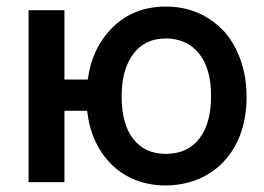

<svg xmlns="http://www.w3.org/2000/svg" viewBox="-20 -554 804 584"><path d="M176 -523H67V0H176V-217H245Q257 -114 321 -52Q352 -22 393.5 -6Q435 10 483 10Q536 10 581.5 -8.5Q627 -27 660 -62Q730 -137 730 -260Q730 -319 712.5 -369.5Q695 -420 663 -457Q629 -494 584 -514Q539 -534 485 -534Q389 -534 326 -474Q260 -411 247 -312H176ZM484 -437Q548 -437 585 -391.5Q622 -346 622 -262Q622 -178 586 -132Q550 -86 484 -86Q421 -86 385.5 -131Q350 -176 350 -261Q350 -343 385.5 -390Q421 -437 484 -437Z"/></svg>

Font: RT Raleway SemiBold
Style: Regular
Weight: 400
Designer: Matt McInerney, Pablo Impallari, Rodrigo Fuenzalida — Edited by Milan Moffatt in April 2016
Foundry: Matt McInerney, Pablo Impallari, Rodrigo Fuenzalida — Edited by Milan Moffatt in April 2016
Version: Version 3.001